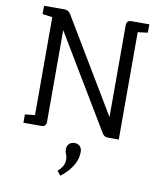

<svg xmlns="http://www.w3.org/2000/svg" viewBox="-105 -814 1003 1180"><g transform="rotate(10 396.5 -224.5)"><path d="M73 0V-52L135 -59V-670L73 -678V-730H201Q225 -730 238 -710L588 -126V-699Q588 -730 618 -730H730V-678L668 -670V0H602Q576 0 565 -20L215 -603V-31Q215 0 184 0ZM353 281 331 255Q350 237 360.5 219Q371 201 371 176Q371 159 364.5 145.5Q358 132 358 115Q358 95 370.5 81.5Q383 68 405 68Q427 68 439 81.5Q451 95 451 115Q451 155 434 187.5Q417 220 394.5 243.5Q372 267 353 281Z"/></g></svg>

Font: Fauna One
Style: Regular
Weight: 400
Designer: Eduardo Rodriguez Tunni
Foundry: Eduardo Rodriguez Tunni
Version: Version 2.001; ttfautohint (v1.8.4.7-5d5b);gftools[0.9.23]